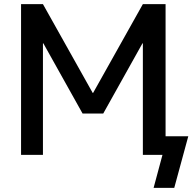

<svg xmlns="http://www.w3.org/2000/svg" viewBox="-20 -750 944 930"><path d="M82 0V-730H188L429 -300H431L672 -730H782V-90H892L824 160H724L767 0H727H672V-540H670L480 -200H380L190 -540H188V0Z"/></svg>

Font: M PLUS 1p Medium
Style: Regular
Weight: 500
Version: Version 1.062